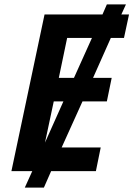

<svg xmlns="http://www.w3.org/2000/svg" viewBox="-20 -780 608 875"><path d="M32 0H127L93 75H180L213 0H417L439 -108H261L356 -318H467L489 -425H404L485 -607H545L568 -714H533L554 -760H467L447 -714H183ZM248 -425 286 -607H399L317 -425ZM225 -318H269L185 -130Z"/></svg>

Font: Noto Sans SemiBold
Style: Italic
Weight: 600
Italic angle: -12°
Designer: Monotype Design Team
Foundry: Monotype Imaging Inc.
Version: Version 2.013